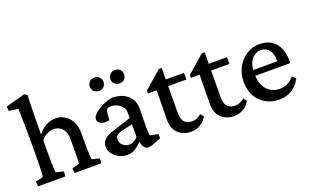

<svg xmlns="http://www.w3.org/2000/svg" viewBox="-79 -1049 2293 1427"><g transform="rotate(-20 1068.0 -335.5)"><path d="M26.4 0 23.4 -38.1 84 -53.7Q85.9 -63.5 86.9 -86.9Q87.9 -110.4 88.9 -147.5Q89.8 -184.6 89.8 -231.4V-353.5Q89.8 -386.7 89.4 -423.3Q88.9 -460 88.4 -494.1Q87.9 -528.3 86.9 -554.7Q85.9 -581.1 85 -591.8L12.7 -601.6L10.7 -636.7L163.1 -678.7L184.6 -664.1Q183.6 -633.8 182.6 -604Q181.6 -574.2 181.2 -540Q180.7 -505.9 179.7 -461.9Q178.7 -418 178.7 -359.4L181.6 -358.4Q213.9 -395.5 248 -413.1Q282.2 -430.7 321.3 -430.7Q359.4 -430.7 391.6 -411.1Q423.8 -391.6 443.8 -353.5Q463.9 -315.4 463.9 -257.8V-154.3Q463.9 -120.1 465.3 -91.8Q466.8 -63.5 468.8 -53.7L529.3 -38.1L527.3 0H315.4L312.5 -38.1L369.1 -53.7Q370.1 -61.5 371.1 -74.7Q372.1 -87.9 372.6 -106.4Q373 -125 373 -149.4V-247.1Q373 -287.1 359.9 -312Q346.7 -336.9 325.7 -348.6Q304.7 -360.4 280.3 -360.4Q251 -360.4 224.6 -346.2Q198.2 -332 179.7 -306.6V-161.1Q179.7 -118.2 181.2 -89.8Q182.6 -61.5 185.5 -53.7L245.1 -38.1L242.2 0Z M735.4 7.8Q694.3 7.8 663.1 -9.3Q631.8 -26.4 615.2 -51.8Q598.6 -77.1 598.6 -102.5Q598.6 -135.7 620.1 -158.2Q641.6 -180.7 689.5 -195.3L839.8 -244.1V-289.1Q839.8 -312.5 825.7 -331.5Q811.5 -350.6 788.1 -362.3Q764.6 -374 736.3 -374Q713.9 -374 706.1 -364.7Q698.2 -355.5 696.3 -328.1L693.4 -281.2Q654.3 -272.5 627.4 -283.7Q600.6 -294.9 600.6 -321.3Q600.6 -337.9 616.7 -355.5Q632.8 -373 657.7 -388.7Q682.6 -404.3 710.9 -415.5Q739.3 -426.8 764.6 -430.7Q841.8 -430.7 887.2 -392.1Q932.6 -353.5 933.6 -290L931.6 -134.8Q931.6 -114.3 933.1 -97.2Q934.6 -80.1 937.5 -71.3L1001 -59.6V-25.4L948.2 -4.9Q933.6 1 920.9 4.4Q908.2 7.8 898.4 7.8Q866.2 7.8 854.5 -27.3L841.8 -68.4L858.4 -66.4Q827.1 -30.3 796.9 -11.2Q766.6 7.8 735.4 7.8ZM769.5 -59.6Q789.1 -59.6 806.6 -68.4Q824.2 -77.1 839.8 -94.7V-195.3L744.1 -171.9Q720.7 -166 710.4 -153.8Q700.2 -141.6 700.2 -122.1Q700.2 -97.7 720.7 -78.6Q741.2 -59.6 769.5 -59.6ZM696.3 -511.7Q670.9 -511.7 655.8 -526.9Q640.6 -542 640.6 -564.5Q640.6 -585.9 655.8 -601.6Q670.9 -617.2 696.3 -617.2Q719.7 -617.2 734.4 -601.6Q749 -585.9 749 -564.5Q749 -542 734.4 -526.9Q719.7 -511.7 696.3 -511.7ZM858.4 -511.7Q834 -511.7 818.8 -526.9Q803.7 -542 803.7 -564.5Q803.7 -585.9 818.8 -601.6Q834 -617.2 858.4 -617.2Q883.8 -617.2 897.9 -601.6Q912.1 -585.9 912.1 -564.5Q912.1 -542 897.9 -526.9Q883.8 -511.7 858.4 -511.7Z M1362.3 -67.4Q1344.7 -32.2 1310.5 -12.2Q1276.4 7.8 1237.3 7.8Q1175.8 7.8 1135.7 -28.8Q1095.7 -65.4 1095.7 -140.6L1098.6 -369.1H1030.3V-392.6L1168 -512.7H1191.4L1189.5 -392.6L1188.5 -154.3Q1188.5 -107.4 1209.5 -85Q1230.5 -62.5 1269.5 -62.5Q1290 -62.5 1309.1 -70.8Q1328.1 -79.1 1342.8 -92.8ZM1147.5 -369.1V-421.9H1334V-369.1Z M1702.1 -67.4Q1684.6 -32.2 1650.4 -12.2Q1616.2 7.8 1577.1 7.8Q1515.6 7.8 1475.6 -28.8Q1435.5 -65.4 1435.5 -140.6L1438.5 -369.1H1370.1V-392.6L1507.8 -512.7H1531.2L1529.3 -392.6L1528.3 -154.3Q1528.3 -107.4 1549.3 -85Q1570.3 -62.5 1609.4 -62.5Q1629.9 -62.5 1648.9 -70.8Q1668 -79.1 1682.6 -92.8ZM1487.3 -369.1V-421.9H1673.8V-369.1Z M1933.6 7.8Q1875 7.8 1828.1 -18.6Q1781.2 -44.9 1754.4 -92.8Q1727.5 -140.6 1727.5 -204.1Q1727.5 -272.5 1756.8 -323.7Q1786.1 -375 1833 -403.3Q1879.9 -431.6 1934.6 -430.7Q2014.6 -429.7 2058.1 -378.4Q2101.6 -327.1 2101.6 -239.3V-219.7H1807.6V-265.6H2028.3L2015.6 -249V-273.4Q2015.6 -326.2 1991.7 -356Q1967.8 -385.7 1926.8 -385.7Q1900.4 -385.7 1876.5 -370.1Q1852.5 -354.5 1838.4 -323.2Q1824.2 -292 1824.2 -245.1V-230.5Q1824.2 -154.3 1862.8 -110.4Q1901.4 -66.4 1963.9 -66.4Q1998 -66.4 2024.9 -79.6Q2051.8 -92.8 2078.1 -123L2104.5 -98.6Q2077.1 -44.9 2032.7 -18.6Q1988.3 7.8 1933.6 7.8Z"/></g></svg>

Font: Crimson Pro Medium
Style: Regular
Weight: 500
Designer: Jacques Le Bailly
Foundry: Baron von Fonthausen
Version: Version 1.003